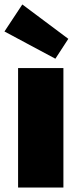

<svg xmlns="http://www.w3.org/2000/svg" viewBox="-21 -840 364 860"><path d="M60 0V-535H263V0ZM227 -577 -1 -699 79 -820 285 -666Z"/></svg>

Font: Lexend Black
Style: Regular
Weight: 900
Designer: Bonnie Shaver-Troup, Thomas Jockin
Foundry: Lexend
Version: Version 1.007; ttfautohint (v1.8.3)